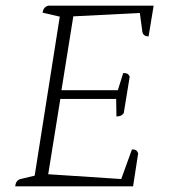

<svg xmlns="http://www.w3.org/2000/svg" viewBox="-20 -661 603 681"><path d="M34 0Q36 -22 53 -26L103 -38L192 -602L131 -616Q134 -637 152 -641H525L507 -532Q488 -532 485 -548L476 -615L240 -603L198 -341H398L417 -402Q425 -402 430.5 -400Q436 -398 440 -389L419 -260Q413 -252 406.5 -250Q400 -248 393 -248L392 -310H194L151 -43L410 -26L448 -131Q460 -131 464 -127Q468 -123 470 -117L452 0Z"/></svg>

Font: Petrona ExtraLight
Style: Italic
Weight: 200
Italic angle: -9°
Designer: Ringo R. Seeber
Foundry: Ringo R. Seeber
Version: Version 2.001; ttfautohint (v1.8.3)